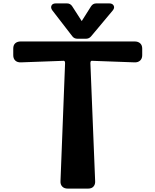

<svg xmlns="http://www.w3.org/2000/svg" viewBox="-20 -1110 915 1130"><path d="M461 -986 516 -1073Q527 -1090 547 -1090H623Q642 -1090 649 -1077Q656 -1064 644 -1049L516 -896Q504 -882 486 -882H436Q417 -882 406 -896L288 -1049Q277 -1064 283 -1077Q289 -1090 309 -1090H374Q394 -1090 405 -1073ZM524 -752Q518 -753 515 -750Q512 -747 512 -738L540 -43Q541 -25 530.5 -12.5Q520 0 498 0H379Q358 0 346.5 -12Q335 -24 336 -43L363 -738Q363 -747 360 -750Q357 -753 351 -752L104 -743Q82 -742 70 -753.5Q58 -765 58 -785V-824Q58 -845 70 -855.5Q82 -866 102 -866H772Q793 -866 805 -855Q817 -844 817 -824V-785Q817 -765 804.5 -753.5Q792 -742 771 -743Z"/></svg>

Font: OpenDyslexic3
Style: Bold
Weight: 700
Designer: Abelardo Gonzalez
Version: Version 1.000;PS 001.001;hotconv 1.0.56